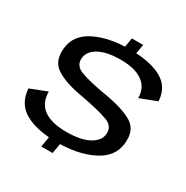

<svg xmlns="http://www.w3.org/2000/svg" viewBox="-163 -831 955 985"><g transform="rotate(30 314.0 -338.0)"><path d="M325.5 -616 392 -615 406 -694H339ZM213.5 18.5H280.5L294 -58.5H227ZM274.5 -40Q395.5 -40 481 -82.2Q566.5 -124.5 576.5 -205Q587.5 -290 531.2 -324.5Q475 -359 357 -378.5Q264 -394 212.2 -413.2Q160.5 -432.5 167 -480.5Q171.5 -521 217.8 -546Q264 -571 345.5 -571Q430 -571 475 -538.5Q520 -506 520 -445L618.5 -483Q615 -565 546.8 -602.8Q478.5 -640.5 357.5 -640.5Q237.5 -640.5 155 -600.2Q72.5 -560 62.5 -481Q51.5 -398 107 -361.8Q162.5 -325.5 271 -308Q369.5 -289.5 423.5 -270.5Q477.5 -251.5 470.5 -200.5Q466 -161.5 418.8 -136Q371.5 -110.5 286 -110.5Q198.5 -110.5 152.5 -143.5Q106.5 -176.5 106 -245L7.5 -206.5Q13.5 -118 84.2 -79Q155 -40 274.5 -40Z"/></g></svg>

Font: Anybody SemiExpanded
Style: Italic
Weight: 400
Width: 6
Italic angle: -10°
Version: Version 1.113;gftools[0.9.25]